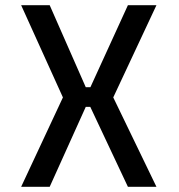

<svg xmlns="http://www.w3.org/2000/svg" viewBox="-20 -720 690 740"><path d="M61.5 0 222.5 -344.5 61.5 -700H171.5L310.5 -384H328.5L473 -700H583L416.5 -344.5L583 0H473L328 -308H310.5L171.5 0Z"/></svg>

Font: Trispace
Style: Regular
Weight: 400
Designer: Tyler Finck
Foundry: Etcetera Type Company
Version: Version 1.210; ttfautohint (v1.8.3)